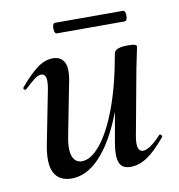

<svg xmlns="http://www.w3.org/2000/svg" viewBox="-65 -571 602 644"><g transform="rotate(-10 236.0 -249.0)"><path d="M129 13Q86 13 69.5 -19Q53 -51 67 -119L102 -297Q107 -327 102.5 -337.5Q98 -348 88 -348Q77 -348 63 -337Q49 -326 31 -309Q27 -305 23 -309Q19 -313 23 -317Q55 -355 81.5 -375Q108 -395 136 -395Q164 -395 175 -372.5Q186 -350 174 -297L143 -138Q132 -87 140.5 -62.5Q149 -38 173 -38Q203 -38 235.5 -77Q268 -116 296.5 -191.5Q325 -267 344 -376L360 -375Q340 -257 305 -169.5Q270 -82 225 -34.5Q180 13 129 13ZM330 9Q301 9 292.5 -13Q284 -35 292 -80L344 -376Q348 -394 391 -394Q409 -394 415 -391.5Q421 -389 421 -387Q421 -383 416 -360.5Q411 -338 406 -312L365 -89Q356 -37 381 -37Q391 -37 407 -47.5Q423 -58 442 -79Q445 -83 449.5 -78.5Q454 -74 450 -70Q415 -28 387 -9.5Q359 9 330 9ZM164 -475Q158 -475 156 -484Q154 -493 156 -502Q158 -511 164 -511H395Q401 -511 403 -502Q405 -493 403 -484Q401 -475 395 -475Z"/></g></svg>

Font: Cormorant Garamond Light SemiBold
Style: Italic
Weight: 600
Italic angle: -10°
Version: Version 4.001